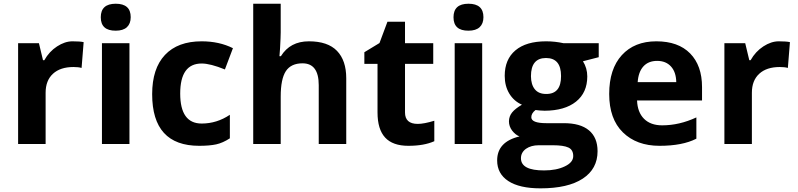

<svg xmlns="http://www.w3.org/2000/svg" viewBox="-20 -780 4320 1040"><path d="M433.1 -551.8 421.9 -412.1Q404.3 -417 377.9 -417Q306.6 -417 266.8 -380.4Q227.1 -343.8 227.1 -277.8V0H78.1V-545.9H190.9L212.9 -454.1H220.2Q246.6 -501 289.1 -528.6Q331.5 -556.2 372.6 -556.2Q413.6 -556.2 433.1 -551.8Z M681.2 0H532.2V-545.9H681.2ZM688 -687Q688 -651.9 667.5 -632.8Q647 -613.8 606.9 -613.8Q525.9 -613.3 525.9 -686.5Q525.9 -759.8 606.9 -759.8Q688 -759.8 688 -687Z M1059.1 9.8Q804.2 9.8 804.2 -270Q804.2 -408.7 873.5 -482.4Q942.9 -556.2 1072.3 -556.2Q1167.5 -556.2 1241.7 -519L1198.2 -403.8Q1119.1 -436 1072.3 -436Q956.1 -436 956.1 -273.4Q956.1 -110.8 1072.3 -110.8Q1154.3 -110.8 1225.1 -158.2V-30.8Q1187 -5.9 1150.9 2Q1114.7 9.8 1059.1 9.8Z M1500.5 -759.8V-605Q1500.5 -582 1497.1 -520L1493.7 -475.6H1501.5Q1551.3 -556.2 1653.3 -556.2Q1755.4 -556.2 1805.4 -504.4Q1855.5 -452.6 1855.5 -356V0H1706.5V-318.8Q1706.5 -437 1618.7 -437Q1556.2 -437 1528.3 -394.5Q1500.5 -352.1 1500.5 -256.8V0H1351.6V-759.8Z M2173.8 -170.9Q2173.8 -108.9 2242.7 -108.9Q2276.9 -108.9 2332.5 -126V-15.1Q2276.9 9.8 2192.1 9.8Q2107.4 9.8 2066.2 -34.9Q2024.9 -79.6 2024.9 -170.9V-434.1H1953.6V-497.1L2035.6 -546.9L2078.6 -662.1H2173.8V-545.9H2326.7V-434.1H2173.8Z M2591.8 0H2442.9V-545.9H2591.8ZM2598.6 -687Q2598.6 -651.9 2578.1 -632.8Q2557.6 -613.8 2517.6 -613.8Q2436.5 -613.3 2436.5 -686.5Q2436.5 -759.8 2517.6 -759.8Q2598.6 -759.8 2598.6 -687Z M2801.8 77.1Q2801.8 143.6 2927.7 143.1Q2994.1 143.1 3039.6 121.1Q3085 99.6 3085 65.4Q3085 31.2 3058.6 19Q3032.2 6.8 2975.1 6.8H2897.9Q2856.9 6.8 2829.1 25.9Q2801.8 45.9 2801.8 77.1ZM2938.5 -271Q3019.5 -270.5 3019 -368.2Q3019 -465.8 2937.5 -465.8Q2856 -465.8 2856 -367.2Q2856.4 -321.8 2877 -296.4Q2897.5 -271 2938.5 -271ZM2938 -556.2Q2986.3 -556.2 3032.7 -545.9H3223.1V-470.2L3137.7 -448.2Q3161.1 -410.6 3161.1 -366.2Q3161.1 -278.3 3100.1 -229.5Q3039.1 -180.7 2929.7 -180.2L2902.8 -181.6L2880.9 -184.1Q2857.9 -166.5 2857.9 -145Q2857.9 -112.8 2939.9 -112.8H3032.7Q3123 -113.3 3169.9 -74.2Q3216.8 -35.2 3216.8 39.1Q3216.8 134.8 3136.7 187.5Q3056.6 240.2 2907.7 240.2Q2793.9 240.2 2733.4 200.7Q2672.9 161.1 2672.9 88.9Q2672.9 -12.2 2793.9 -41Q2771.5 -49.8 2753.9 -72.8Q2736.8 -95.7 2736.8 -123Q2737.3 -150.4 2753.9 -170.9Q2770.5 -191.4 2807.1 -212.9Q2763.7 -231.9 2738.8 -272.9Q2713.9 -314 2713.9 -369.1Q2713.9 -458.5 2772 -507.3Q2830.1 -556.2 2938 -556.2Z M3434.1 -335H3643.1Q3642.1 -389.6 3614.5 -419.9Q3586.9 -450.2 3539.6 -450.2Q3492.2 -450.2 3465.1 -420.4Q3438 -390.6 3434.1 -335ZM3782.7 -308.1V-235.8H3430.7Q3433.1 -171.9 3468.5 -136.5Q3503.9 -101.1 3566.9 -101.1Q3659.7 -101.1 3752 -144V-28.8Q3676.8 9.8 3552.5 9.8Q3428.2 9.8 3354 -63Q3279.8 -135.7 3279.8 -271Q3279.8 -406.2 3348.1 -481.2Q3416.5 -556.2 3535.2 -556.2Q3653.8 -556.2 3718.3 -490.5Q3782.7 -424.8 3782.7 -308.1Z M4258.8 -551.8 4247.6 -412.1Q4230 -417 4203.6 -417Q4132.3 -417 4092.5 -380.4Q4052.7 -343.8 4052.7 -277.8V0H3903.8V-545.9H4016.6L4038.6 -454.1H4045.9Q4072.3 -501 4114.7 -528.6Q4157.2 -556.2 4198.2 -556.2Q4239.3 -556.2 4258.8 -551.8Z"/></svg>

Font: OpenSansHebrew-Bold
Style: Bold
Weight: 700
Foundry: Ascender Corporation, Yanek Iontef
Version: Version 2.001;PS 002.001;hotconv 1.0.70;makeotf.lib2.5.58329